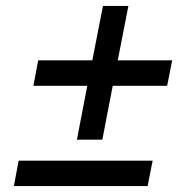

<svg xmlns="http://www.w3.org/2000/svg" viewBox="-20 -629 642 649"><path d="M240 -157H326L361 -339H545L562 -425H378L414 -609H328L292 -425H109L93 -339H275ZM27 0H479L496 -86H43Z"/></svg>

Font: Uncut Sans Medium Italic
Style: Regular
Weight: 500
Italic angle: -11°
Designer: Kasper Nordkvist
Foundry: UNCUT.wtf
Version: Version 1.304;Glyphs 3.2 (3246)